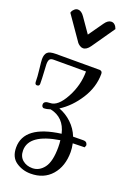

<svg xmlns="http://www.w3.org/2000/svg" viewBox="-217 -848 899 1301"><g transform="rotate(20 233.0 -197.5)"><path d="M101 -89Q101 -115 145 -115Q201 -115 251 -207Q301 -299 301 -399H68Q47 -399 39.5 -388.5Q32 -378 32 -353Q32 -342 35 -296Q38 -250 38 -214Q38 -197 20 -197Q13 -197 9.5 -201.5Q6 -206 6 -210L5 -214Q5 -252 -1.5 -306Q-8 -360 -8 -376Q-8 -410 8 -425.5Q24 -441 68 -441H385Q404 -439 404 -419Q404 -323 348.5 -236.5Q293 -150 217 -102Q267 -84 308 -45.5Q349 -7 370 46Q393 45 442 45Q460 45 467 53.5Q474 62 474 72L468 87Q439 87 383 89Q390 122 390 150Q390 253 334.5 316.5Q279 380 184 380Q125 380 78.5 348Q32 316 32 246Q32 88 290 54Q265 -55 164 -76Q138 -67 115 -67Q101 -72 101 -89ZM300 148Q300 122 297 98Q83 132 83 249Q83 293 111.5 317Q140 341 182 341Q232 341 266 296Q300 251 300 148ZM227 -540Q215 -540 203 -548Q191 -556 185 -564L179 -573L65 -737Q66 -741 68.5 -747.5Q71 -754 82 -764.5Q93 -775 107 -775Q132 -775 154 -743L227 -638L301 -743Q323 -775 348 -775Q362 -775 372.5 -765.5Q383 -756 386 -746L390 -737L276 -573Q253 -540 227 -540Z"/></g></svg>

Font: Sofia
Style: Regular
Weight: 400
Designer: Paula Nazal and Daniel Hernndez
Foundry: Paula Nazal, Daniel Hernndez
Version: Version 1.001